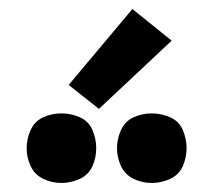

<svg xmlns="http://www.w3.org/2000/svg" viewBox="-20 -1013 472 425"><path d="M316 -608Q337 -608 356.5 -617Q376 -626 384.5 -645Q393 -664 393 -685Q393 -706 384.5 -725.5Q376 -745 356.5 -753.5Q337 -762 316 -762Q295 -762 276 -753.5Q257 -745 248 -725.5Q239 -706 239 -685Q239 -664 248 -645Q257 -626 276 -617Q295 -608 316 -608ZM116 -608Q137 -608 156.5 -617Q176 -626 184.5 -645Q193 -664 193 -685Q193 -706 184.5 -725.5Q176 -745 156.5 -753.5Q137 -762 116 -762Q95 -762 76 -753.5Q57 -745 48 -725.5Q39 -706 39 -685Q39 -664 48 -645Q57 -626 76 -617Q95 -608 116 -608ZM199 -772 360 -923 273 -993 132 -825Z"/></svg>

Font: Iosevka Sparkle
Style: Bold
Weight: 700
Designer: Belleve Invis
Foundry: Belleve Invis
Version: Version 4.5.0; ttfautohint (v1.8.3)